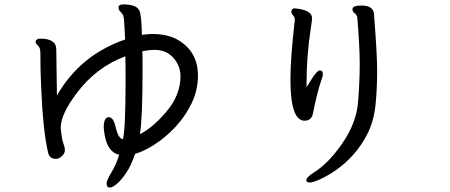

<svg xmlns="http://www.w3.org/2000/svg" viewBox="-20 -776 2040 870"><path d="M614 -168Q672 -197 734 -270Q796 -343 798 -427Q798 -466 781 -493Q747 -550 681 -550Q655 -550 625 -544Q626 -523 626 -469Q626 -238 614 -168ZM478 74Q463 74 463 55Q463 41 485.5 4Q508 -33 520 -75Q458 -88 450 -198Q450 -245 473 -245Q494 -245 504 -200Q516 -148 537 -145Q549 -192 549 -411Q549 -501 548 -521Q417 -472 330 -357Q255 -259 255 -196Q260 -145 267 -126.5Q274 -108 274 -96Q274 -81 260.5 -68.5Q247 -56 234 -56Q205 -56 198 -84Q174 -186 166 -394Q163 -453 163 -534Q163 -561 152 -569.5Q141 -578 141 -588Q145 -601 162 -601Q235 -601 235 -552L238 -343Q343 -527 547 -597Q543 -697 538.5 -706Q534 -715 525.5 -723Q517 -731 517 -742Q517 -756 538 -756Q598 -756 611 -729Q621 -711 623 -618Q652 -622 671 -622Q745 -622 793 -591Q877 -538 877 -433Q877 -367 848 -307.5Q819 -248 774.5 -200.5Q730 -153 680 -121Q630 -89 592 -79Q575 -27 552 7Q529 41 509 57.5Q489 74 478 74Z M1360 -229Q1296 -229 1296 -417Q1296 -513 1316 -687Q1316 -697 1308 -706.5Q1300 -716 1300 -726Q1303 -738 1315 -738Q1322 -738 1339 -735Q1394 -725 1394 -693Q1394 -685 1388 -645Q1369 -525 1369 -395Q1369 -385 1369 -381L1395 -422Q1417 -457 1429 -457Q1443 -457 1443 -441Q1443 -430 1435.5 -411Q1428 -392 1415 -339Q1402 -286 1399 -266Q1393 -229 1360 -229ZM1385 51Q1368 51 1368 41Q1368 27 1403 5Q1470 -37 1532.5 -128.5Q1595 -220 1602.5 -313.5Q1610 -407 1610 -486Q1610 -564 1599 -697Q1597 -708 1587 -716Q1577 -724 1577 -734Q1577 -751 1618 -751Q1675 -751 1675 -707Q1689 -530 1689 -454Q1689 -378 1682 -305Q1675 -232 1648 -176Q1621 -120 1582.5 -77Q1544 -34 1503.5 -6Q1463 22 1430 36.5Q1397 51 1385 51Z"/></svg>

Font: ToneOZ-Pinyin-WenKai-Medium
Style: Medium
Weight: 700
Designer: Fontworks Inc.
Foundry: ToneOZ
Version: Version 0.240331